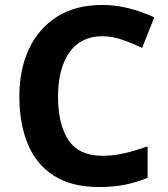

<svg xmlns="http://www.w3.org/2000/svg" viewBox="-20 -744 677 774"><path d="M393 -598Q306 -598 260 -533Q214 -468 214 -355Q214 -241 256.5 -178.5Q299 -116 393 -116Q437 -116 480.5 -126Q524 -136 575 -154V-27Q528 -8 482 1Q436 10 379 10Q269 10 197.5 -35.5Q126 -81 92 -163.5Q58 -246 58 -356Q58 -464 97 -547Q136 -630 210.5 -677Q285 -724 393 -724Q446 -724 499.5 -710.5Q553 -697 602 -674L553 -551Q513 -570 472.5 -584Q432 -598 393 -598Z"/></svg>

Font: Noto Sans Kannada
Style: Bold
Weight: 700
Designer: Jelle Bosma - Monotype Design Team
Foundry: Monotype Imaging Inc.
Version: Version 2.005; ttfautohint (v1.8.4.7-5d5b)